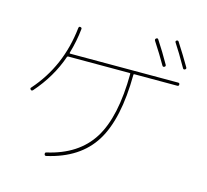

<svg xmlns="http://www.w3.org/2000/svg" viewBox="-120 -981 1240 1148"><g transform="rotate(15 500.0 -407.0)"><path d="M792 -673.8Q758.8 -732.4 710.9 -805.7Q706.1 -814.5 713.9 -820.3Q722.7 -826.2 727.5 -818.4Q770.5 -752.9 809.6 -683.6Q814.5 -674.8 805.7 -669.9Q796.9 -665 792 -673.8ZM915 -690.4Q865.2 -778.3 833 -826.2Q827.1 -835 835 -839.8Q843.8 -844.7 848.6 -836.9Q896.5 -762.7 932.6 -700.2Q937.5 -691.4 928.7 -686.5Q919.9 -681.6 915 -690.4ZM83 -331.1Q75.2 -324.2 69.3 -330.1Q61.5 -337.9 68.4 -343.8Q221.7 -516.6 248 -760.7Q250 -771.5 258.8 -769.5Q269.5 -767.6 267.6 -757.8Q259.8 -682.6 237.3 -605.5Q235.4 -600.6 240.2 -599.6H909.2Q918.9 -599.6 918.9 -589.8Q918.9 -580.1 909.2 -580.1H643.6Q638.7 -580.1 638.7 -576.2Q636.7 -300.8 548.3 -158.7Q460 -16.6 260.7 28.3Q251 30.3 249 20Q247.1 9.8 255.9 7.8Q446.3 -35.2 531.7 -171.9Q617.2 -308.6 619.1 -576.2Q619.1 -580.1 614.3 -580.1H234.4Q229.5 -580.1 227.5 -576.2Q182.6 -444.3 83 -331.1Z"/></g></svg>

Font: Rounded-X Mgen+ 1mn thin
Style: Regular
Weight: 100
Designer: [Source Han Sans]
Ryoko NISHIZUKA  (kana & ideographs); Paul D. Hunt (Latin, Greek & Cyrillic); Wenlong ZHANG  (bopomofo
Version: Version 1.059.20150602